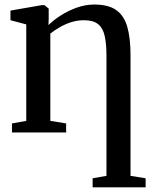

<svg xmlns="http://www.w3.org/2000/svg" viewBox="-20 -570 664 826"><path d="M378.5 236V197L438 186.5V-330.5Q438 -381 430.5 -415Q423 -449 402.2 -466Q381.5 -483 341 -483Q313 -483 287 -474.8Q261 -466.5 238.2 -453.5Q215.5 -440.5 196.5 -425.5V-50L264.5 -39V0H31.5V-39L93 -50V-465L25 -483V-524.5L160.5 -548H171L189.5 -533V-491.5L188.5 -462Q209 -482.5 240.2 -502.8Q271.5 -523 309.2 -536.8Q347 -550.5 385.5 -550.5Q446.5 -550.5 480.2 -526.5Q514 -502.5 527.8 -454Q541.5 -405.5 541.5 -332V186.5L606.5 197V236Z"/></svg>

Font: Merriweather 60pt
Style: Regular
Weight: 400
Version: Version 2.100